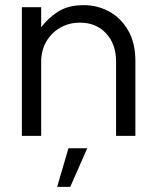

<svg xmlns="http://www.w3.org/2000/svg" viewBox="-20 -528 606 746"><path d="M65 0V-500H140V-422Q167 -458 206 -483Q245 -508 306 -508Q358 -508 403.5 -483.5Q449 -459 477.5 -410.5Q506 -362 506 -291V0H431V-289Q431 -357 392 -398.5Q353 -440 291 -440Q249 -440 215 -421Q181 -402 160.5 -367.5Q140 -333 140 -288V0ZM202 198 246 48H319L253 198Z"/></svg>

Font: Questrial
Style: Regular
Weight: 400
Designer: Joe Prince, Laura Meseguer
Foundry: Joe Prince, Laura Meseguer
Version: Version 2.000; ttfautohint (v1.8.3)